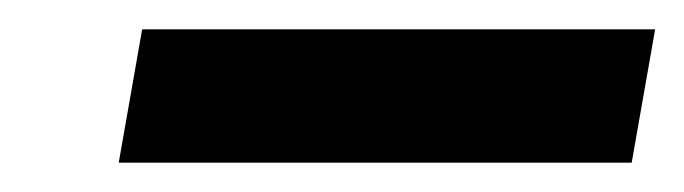

<svg xmlns="http://www.w3.org/2000/svg" viewBox="-20 -720 467 131"><path d="M61 -609 77 -700H427L411 -609Z"/></svg>

Font: Archivo SemiExpanded ExtraBold
Style: Italic
Weight: 800
Width: 6
Italic angle: -10°
Designer: Hector Gatti
Foundry: Omnibus-Type
Version: Version 2.001